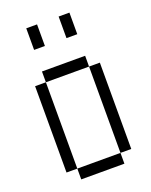

<svg xmlns="http://www.w3.org/2000/svg" viewBox="-160 -960 820 1045"><g transform="rotate(-20 250.0 -437.5)"><path d="M125 -62.5V0H375V-62.5ZM125 -62.5Q125 -62.5 125 -562.5H62.5Q62.5 -562.5 62.5 -62.5ZM375 -62.5H437.5Q437.5 -62.5 437.5 -562.5H375Q375 -562.5 375 -62.5ZM125 -562.5H375V-625H125ZM125 -875Q125 -875 125 -750H187.5Q187.5 -750 187.5 -875ZM312.5 -875Q312.5 -875 312.5 -750H375Q375 -750 375 -875Z"/></g></svg>

Font: Unifont
Style: Regular
Weight: 500
Version: Version 15.1.04